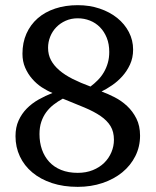

<svg xmlns="http://www.w3.org/2000/svg" viewBox="-20 -707 603 743"><path d="M420.9 -166Q420.9 -197.3 407.7 -219Q394.5 -240.7 369.1 -258.1Q343.8 -275.4 307.1 -290.8Q270.5 -306.2 223.1 -325.2Q204.1 -314.9 187.7 -302.2Q171.4 -289.6 159.2 -273.2Q147 -256.8 139.9 -235.8Q132.8 -214.8 132.8 -188Q132.8 -155.8 142.3 -128.4Q151.9 -101.1 170.4 -80.8Q189 -60.5 216.8 -49.3Q244.6 -38.1 280.8 -38.1Q313 -38.1 339.1 -48.6Q365.2 -59.1 383.3 -76.9Q401.4 -94.7 411.1 -117.9Q420.9 -141.1 420.9 -166ZM402.8 -505.9Q402.8 -536.6 393.1 -560.8Q383.3 -585 366.7 -601.8Q350.1 -618.7 327.9 -627.4Q305.7 -636.2 280.8 -636.2Q255.4 -636.2 234.1 -626.7Q212.9 -617.2 197.8 -601.6Q182.6 -585.9 174.3 -565.2Q166 -544.4 166 -522Q166 -495.6 177.2 -474.4Q188.5 -453.1 209.5 -435.1Q230.5 -417 261 -401.6Q291.5 -386.2 330.1 -372.1Q345.2 -383.3 358.6 -397Q372.1 -410.6 381.8 -427.2Q391.6 -443.8 397.2 -463.4Q402.8 -482.9 402.8 -505.9ZM522 -182.1Q522 -139.2 503.7 -102.8Q485.4 -66.4 453.1 -40Q420.9 -13.7 376.7 1.2Q332.5 16.1 280.8 16.1Q225.6 16.1 181.2 1.5Q136.7 -13.2 105.2 -39.6Q73.7 -65.9 56.9 -101.8Q40 -137.7 40 -180.2Q40 -214.4 52 -240.7Q64 -267.1 83.7 -287.1Q103.5 -307.1 129.4 -321.8Q155.3 -336.4 183.1 -347.2Q162.6 -355.5 141.8 -369.1Q121.1 -382.8 104.5 -401.9Q87.9 -420.9 77.4 -445.1Q66.9 -469.2 66.9 -499Q66.9 -542 82.3 -576.7Q97.7 -611.3 125.7 -636Q153.8 -660.6 193.4 -673.8Q232.9 -687 280.8 -687Q326.7 -687 365.7 -673.8Q404.8 -660.6 433.6 -637.5Q462.4 -614.3 478.8 -582.8Q495.1 -551.3 495.1 -515.1Q495.1 -483.4 483.2 -457.5Q471.2 -431.6 453.1 -411.6Q435.1 -391.6 413.6 -377Q392.1 -362.3 373 -353Q397 -344.2 423.3 -330.8Q449.7 -317.4 471.7 -296.9Q493.7 -276.4 507.8 -248.3Q522 -220.2 522 -182.1Z"/></svg>

Font: BabelStone Ogham Pictish
Style: Bold Italic
Weight: 700
Italic angle: -30°
Designer: Andrew West
Foundry: BabelStone
Version: Version 1.02 March 14, 2022